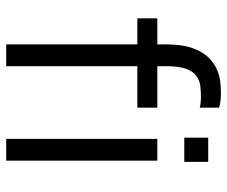

<svg xmlns="http://www.w3.org/2000/svg" viewBox="-78 -672 749 634"><g transform="rotate(90 297.0 -354.5)"><path d="M126 0V-433H40V-499H126V-526Q126 -581 138.5 -615.5Q151 -650 171 -669.5Q191 -689 213 -697.5Q235 -706 255 -707.5Q275 -709 287 -709Q301 -709 313 -707.5Q325 -706 335 -703V-639Q328 -641 319 -642Q310 -643 299 -643Q282 -643 264 -641Q246 -639 231 -628.5Q216 -618 207 -594.5Q198 -571 198 -527V-499H335V-433H198V0ZM438 0V-499H510V0ZM434 -588V-667H514V-588Z"/></g></svg>

Font: Maven Pro
Style: Regular
Weight: 400
Designer: Joe Prince
Foundry: Joe Prince
Version: Version 2.103